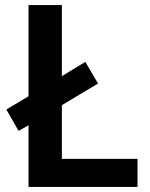

<svg xmlns="http://www.w3.org/2000/svg" viewBox="-20 -734 591 754"><path d="M92 0H520V-110H223V-321L365 -406L315 -491L223 -435V-714H92V-356L5 -304L53 -220L92 -242Z"/></svg>

Font: Noto Sans Thaana SemiBold
Style: Regular
Weight: 600
Designer: David Williams
Foundry: Google Inc.
Version: Version 3.001